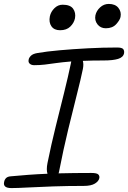

<svg xmlns="http://www.w3.org/2000/svg" viewBox="-32 -947 652 978"><path d="M26 11Q-18 11 -11 -20Q-9 -32 -1 -40Q7 -48 24 -49Q66 -53 113 -56.5Q160 -60 210 -62Q203 -82 210 -117Q229 -211 251.5 -301.5Q274 -392 294.5 -474.5Q315 -557 329 -624Q330 -630 331 -634Q283 -630 252 -625.5Q221 -621 196 -618Q171 -615 142 -615Q128 -615 119.5 -622.5Q111 -630 114 -643Q115 -652 125 -662.5Q135 -673 159 -677Q205 -685 272.5 -691Q340 -697 416 -701Q492 -705 564 -705Q589 -705 595.5 -697Q602 -689 600 -676Q596 -655 569.5 -647Q543 -639 497 -639Q466 -639 439.5 -638.5Q413 -638 390 -637Q395 -619 390 -595Q380 -546 360 -467.5Q340 -389 315.5 -288Q291 -187 268 -69Q267 -66 266 -64Q344 -66 433 -66Q461 -66 468.5 -58.5Q476 -51 474 -40Q471 -24 451.5 -12Q432 0 395 0Q311 0 238.5 2.5Q166 5 111 8Q56 11 26 11ZM507 -803Q480 -803 464.5 -823Q449 -843 454 -869Q459 -892 478 -909.5Q497 -927 522 -927Q555 -927 571 -907Q587 -887 582 -861Q579 -845 560 -824Q541 -803 507 -803ZM274 -793Q244 -793 230 -813Q216 -833 222 -864Q227 -887 245 -905Q263 -923 287 -923Q326 -923 340.5 -902.5Q355 -882 350 -854Q345 -830 326 -811.5Q307 -793 274 -793Z"/></svg>

Font: Shantell Sans Normal
Style: Italic
Weight: 300
Italic angle: -11.31°
Designer: Stephen Nixon, Anya Danilova, Shantell Martin
Foundry: Arrow Type
Version: Version 1.008;[a672d596b]